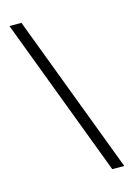

<svg xmlns="http://www.w3.org/2000/svg" viewBox="-110 -762 570 820"><g transform="rotate(-15 175.5 -352.0)"><path d="M16 -704H69L335 0H282Z"/></g></svg>

Font: Trirong SemiBold
Style: Regular
Weight: 600
Designer: Katatrad Team
Foundry: CadsonDemak
Version: Version 1.000